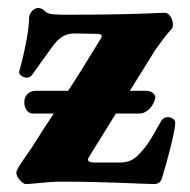

<svg xmlns="http://www.w3.org/2000/svg" viewBox="-20 -457 477 482"><path d="M21 -23C21 -11 38 5 44 5C63 5 101 -1 132 -1C252 -1 336 5 368 5C377 5 385 -1 387 -11C401 -56 420 -130 420 -148C420 -157 411 -163 401 -163C395 -163 389 -160 385 -154C361 -111 352 -94 331 -72C315 -54 300 -49 281 -49H218C200 -49 198 -55 204 -64L271 -172H329C350 -172 364 -191 369 -207C369 -209 370 -210 370 -212C370 -221 360 -229 348 -229H306L370 -332C385 -353 396 -368 412 -386C419 -396 409 -425 394 -425C311 -421 227 -420 143 -420C122 -420 101 -421 95 -427C89 -433 83 -437 76 -437C65 -437 53 -425 53 -411C53 -372 34 -297 28 -277C27 -269 38 -262 48 -262C52 -262 56 -264 59 -267C68 -278 111 -342 123 -354C136 -367 149 -373 168 -373L223 -372C239 -372 236 -365 233 -360C199 -304 174 -264 151 -229H69C53 -229 41 -217 41 -201C41 -188 47 -172 63 -172H115C99 -148 82 -122 62 -90C49 -69 21 -35 21 -23Z"/></svg>

Font: EB Garamond
Style: Bold
Weight: 700
Designer: Georg Duffner and Octavio Pardo
Foundry: Georg Duffner
Version: Version 1.000;PS 001.000;hotconv 1.0.88;makeotf.lib2.5.64775